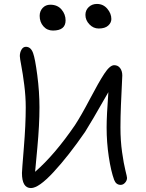

<svg xmlns="http://www.w3.org/2000/svg" viewBox="-20 -953 737 969"><path d="M478 -809.1Q451.2 -809.1 431.2 -830.1Q411.1 -851.1 411.1 -877.9Q411.1 -901.4 427.7 -917.2Q444.3 -933.1 469.2 -933.1Q501 -933.1 521.5 -908.9Q542 -884.8 542 -856.9Q542 -838.4 525.9 -823.7Q509.8 -809.1 478 -809.1ZM247.1 -798.8Q217.8 -798.8 199 -820.3Q180.2 -841.8 180.2 -873Q180.2 -896.5 195.1 -912.8Q210 -929.2 233.9 -929.2Q270 -929.2 290.5 -905Q311 -880.9 311 -850.1Q311 -798.8 247.1 -798.8ZM136.2 -3.9Q90.8 -3.9 90.8 -80.1Q90.8 -90.3 100.3 -207Q109.9 -323.7 109.9 -411.1Q109.9 -465.8 102.5 -523.7Q95.2 -581.5 87.6 -620.8Q80.1 -660.2 80.1 -669.9Q80.1 -688 88.4 -702.4Q96.7 -716.8 110.8 -716.8Q135.7 -716.8 147 -685.1Q157.2 -657.7 168.2 -573.5Q179.2 -489.3 179.2 -411.1Q179.2 -322.3 168.5 -208Q157.7 -93.8 157.2 -85.9Q255.9 -171.9 357.9 -320.8Q390.1 -370.1 434.3 -454.3Q478.5 -538.6 506.6 -581.3Q534.7 -624 556.2 -624Q575.2 -624 586.2 -609.4Q597.2 -594.7 597.2 -571.8Q597.2 -566.4 595 -523.9Q592.8 -481.4 590.3 -420.7Q587.9 -359.9 587.9 -310.1Q587.9 -242.7 596.2 -184.6Q604.5 -126.5 612.8 -93.5Q621.1 -60.5 621.1 -55.2Q621.1 -42 611.3 -31Q601.6 -20 588.9 -20Q565.9 -20 556.2 -44.9Q540 -88.9 529.1 -161.4Q518.1 -233.9 518.1 -310.1Q518.1 -368.2 526.9 -487.8Q436 -328.6 409.2 -287.1Q325.7 -166 250.7 -85Q175.8 -3.9 136.2 -3.9Z"/></svg>

Font: Shantell Sans Irregular
Style: Regular
Weight: 300
Designer: Stephen Nixon, Anya Danilova, Shantell Martin
Foundry: Arrow Type
Version: Version 1.006;[9816181b4]